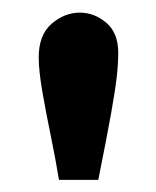

<svg xmlns="http://www.w3.org/2000/svg" viewBox="-20 -724 252 310"><path d="M75.2 -433.6Q69.8 -466.8 62 -504.6Q54.2 -542.5 48.3 -576.4Q42.5 -610.4 42.5 -631.3Q42.5 -667.5 63.2 -685.5Q84 -703.6 108.9 -703.6Q132.3 -703.6 151.6 -687.3Q170.9 -670.9 170.9 -638.7Q170.9 -621.6 168.5 -599.9Q166 -578.1 159.2 -539.8Q152.3 -501.5 138.7 -433.6Z"/></svg>

Font: Kameron
Style: Regular
Weight: 400
Designer: Vernon Adams
Foundry: Vernon Adams
Version: Version 1.100